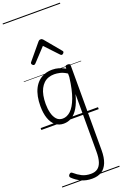

<svg xmlns="http://www.w3.org/2000/svg" viewBox="-303 -1186 1205 1881"><g transform="rotate(-20 299.0 -245.5)"><path d="M307 619Q243 619 194.5 595.5Q146 572 110 537Q102 529 101.5 520.5Q101 512 111 501Q121 492 128.5 492Q136 492 145 500Q179 530 218.5 550Q258 570 312 570Q354 570 381 550.5Q408 531 421.5 490Q435 449 435 385V-216Q413 -132 382 -80.5Q351 -29 313 -6Q275 17 229 17Q180 17 144.5 -11.5Q109 -40 90 -93.5Q71 -147 71 -223Q71 -275 80 -320.5Q89 -366 107.5 -402.5Q126 -439 154 -465Q182 -491 219 -505Q256 -519 302 -519Q337 -519 369 -509.5Q401 -500 435 -481V-496Q435 -506 441 -510.5Q447 -515 461 -515Q475 -515 481 -510.5Q487 -506 487 -496V388Q487 465 466.5 516.5Q446 568 406.5 593.5Q367 619 307 619ZM237 -33Q281 -33 320 -69Q359 -105 389 -184.5Q419 -264 435 -394V-430Q397 -455 364 -462.5Q331 -470 304 -470Q271 -470 243 -460Q215 -450 193.5 -429.5Q172 -409 157 -379.5Q142 -350 134.5 -311Q127 -272 127 -224Q127 -174 138 -130.5Q149 -87 173 -60Q197 -33 237 -33ZM151 -623Q143 -623 135.5 -631Q128 -639 128 -647Q128 -649 129 -652Q130 -655 133 -659L271 -825Q276 -831 281.5 -834Q287 -837 296 -837Q305 -837 310.5 -834Q316 -831 321 -825L459 -659Q463 -655 464 -652Q465 -649 465 -647Q465 -639 457 -631Q449 -623 441 -623Q436 -623 432.5 -625.5Q429 -628 425 -632L296 -769L168 -632Q164 -628 160 -625.5Q156 -623 151 -623ZM0 590H598V600H0ZM0 -20H598V0H0ZM0 -505H598V-500H0ZM0 -1110H598V-1100H0Z"/></g></svg>

Font: Playwrite FR Moderne Guides
Style: Regular
Weight: 400
Designer: Veronika Burian, José Scaglione
Foundry: TypeTogether
Version: Version 1.003